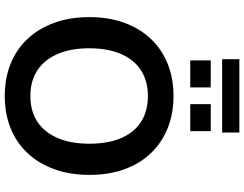

<svg xmlns="http://www.w3.org/2000/svg" viewBox="-132 -906 1048 825"><g transform="rotate(90 392.5 -494.0)"><path d="M393 10Q316 10 253.5 -15.5Q191 -41 146.5 -89Q102 -137 78 -204Q54 -271 54 -353Q54 -436 78 -502.5Q102 -569 146.5 -616.5Q191 -664 253.5 -689.5Q316 -715 393 -715Q470 -715 532.5 -689.5Q595 -664 639.5 -617Q684 -570 708 -503.5Q732 -437 732 -354Q732 -271 708 -204Q684 -137 639.5 -89Q595 -41 532.5 -15.5Q470 10 393 10ZM393 -100Q458 -100 503.5 -130Q549 -160 573.5 -217Q598 -274 598 -353Q598 -433 574 -489.5Q550 -546 504 -575.5Q458 -605 393 -605Q329 -605 283 -575.5Q237 -546 212.5 -489.5Q188 -433 188 -353Q188 -274 212.5 -217Q237 -160 283 -130Q329 -100 393 -100ZM235 -924V-998H550V-924ZM240 -787V-875H356V-787ZM428 -787V-875H544V-787Z"/></g></svg>

Font: Nunito Sans 12pt ExtraLight
Style: Regular
Weight: 200
Version: Version 3.101;gftools[0.9.27]